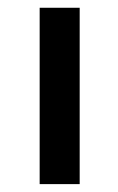

<svg xmlns="http://www.w3.org/2000/svg" viewBox="-20 -467 300 487"><path d="M80.6 0V-447.3H182.1V0Z"/></svg>

Font: Panteley
Style: Regular
Weight: 500
Designer: Kalashnikov Yuriy
Foundry: Øêîëà ïàâà èìåíè ñâÿòîãî àâíîàïîñòîëüíîãî Âëàäèìèà
Version: Version 1.80 April 12, 2018